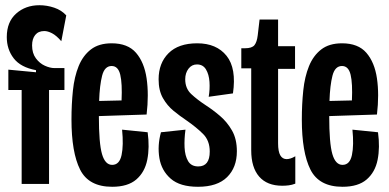

<svg xmlns="http://www.w3.org/2000/svg" viewBox="-20 -705 1490 736"><path d="M63 0V-360H12V-438L118 -428V-436Q59 -447 32.5 -481.5Q6 -516 6 -563Q6 -621 42 -653Q78 -685 131 -685Q160 -685 188 -675.5Q216 -666 234 -646L215 -547Q196 -569 179.5 -577.5Q163 -586 150 -586Q127 -586 115 -571Q103 -556 103 -531Q103 -501 117.5 -481.5Q132 -462 152 -453Q172 -444 189 -444H227V-360H168V0Z M410 11Q320 11 287 -55Q254 -121 254 -247Q254 -305 259.5 -358Q265 -411 281.5 -451.5Q298 -492 328.5 -515.5Q359 -539 408 -539Q470 -539 501.5 -502.5Q533 -466 542 -404.5Q551 -343 542 -266L359 -260Q359 -156 371 -114.5Q383 -73 410 -73Q438 -73 446 -110.5Q454 -148 448 -208L546 -198Q554 -140 544.5 -92.5Q535 -45 502.5 -17Q470 11 410 11ZM408 -452Q381 -452 371.5 -415Q362 -378 360 -318L446 -320Q449 -385 441 -418.5Q433 -452 408 -452Z M739 11Q670 11 634.5 -20Q599 -51 591 -99Q583 -147 597 -198L691 -208Q686 -172 687.5 -140Q689 -108 701 -87.5Q713 -67 740 -67Q784 -67 784 -124Q784 -166 758.5 -191.5Q733 -217 694 -244Q670 -260 645.5 -280Q621 -300 604.5 -329Q588 -358 588 -401Q588 -463 626 -501Q664 -539 736 -539Q810 -539 848.5 -491Q887 -443 873 -347L780 -334Q785 -363 783 -391.5Q781 -420 769.5 -439Q758 -458 735 -458Q715 -458 702.5 -441.5Q690 -425 690 -401Q690 -366 713 -344.5Q736 -323 768 -302Q796 -284 823.5 -260.5Q851 -237 869.5 -204.5Q888 -172 888 -125Q888 -63 850.5 -26Q813 11 739 11Z M1062 7Q1004 7 973.5 -28Q943 -63 943 -129V-443H905V-520H919Q946 -520 955.5 -532Q965 -544 968 -570L975 -630H1046V-528H1111V-441H1046V-156Q1046 -124 1054.5 -109.5Q1063 -95 1079 -95Q1085 -95 1093.5 -97.5Q1102 -100 1112 -106V-1Q1099 4 1086.5 5.5Q1074 7 1062 7Z M1293 11Q1203 11 1170 -55Q1137 -121 1137 -247Q1137 -305 1142.5 -358Q1148 -411 1164.5 -451.5Q1181 -492 1211.5 -515.5Q1242 -539 1291 -539Q1353 -539 1384.5 -502.5Q1416 -466 1425 -404.5Q1434 -343 1425 -266L1242 -260Q1242 -156 1254 -114.5Q1266 -73 1293 -73Q1321 -73 1329 -110.5Q1337 -148 1331 -208L1429 -198Q1437 -140 1427.5 -92.5Q1418 -45 1385.5 -17Q1353 11 1293 11ZM1291 -452Q1264 -452 1254.5 -415Q1245 -378 1243 -318L1329 -320Q1332 -385 1324 -418.5Q1316 -452 1291 -452Z"/></svg>

Font: Bricolage Grotesque 96pt Condensed Medium
Style: Regular
Weight: 500
Width: 3
Designer: Mathieu Triay
Foundry: Atelier Triay
Version: Version 1.001; ttfautohint (v1.8.4.7-5d5b);gftools[0.9.33.de